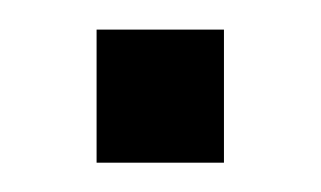

<svg xmlns="http://www.w3.org/2000/svg" viewBox="-20 -111 219 131"><path d="M45.9 -90.8H132.8V0H45.9Z"/></svg>

Font: Overused Grotesk
Style: Regular
Weight: 400
Version: Version 0.002